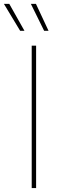

<svg xmlns="http://www.w3.org/2000/svg" viewBox="-59 -961 307 981"><path d="M125.5 -727.5V0H103V-727.5ZM166.5 -803.7 98.6 -941.4H124.5L189 -803.7ZM43.9 -803.7 -39.1 -941.4H-11.7L65.9 -803.7Z"/></svg>

Font: Inter 20pt Thin
Style: Regular
Weight: 250
Version: Version 4.001;git-66647c0bb